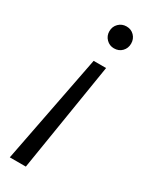

<svg xmlns="http://www.w3.org/2000/svg" viewBox="-187 -567 620 788"><g transform="rotate(30 123.0 -172.5)"><path d="M174 -335 91 180H15L115 -335ZM162 -525Q184 -525 198.5 -510Q213 -495 213 -473Q213 -451 198.5 -436Q184 -421 161 -421Q140 -421 125 -436Q110 -451 110 -473Q110 -495 125 -510Q140 -525 162 -525Z"/></g></svg>

Font: DM Sans 12pt Light
Style: Italic
Weight: 300
Italic angle: -10°
Version: Version 4.004;gftools[0.9.30]